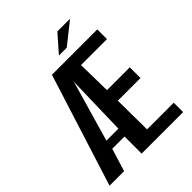

<svg xmlns="http://www.w3.org/2000/svg" viewBox="-205 -838 952 952"><g transform="rotate(-45 271.0 -362.0)"><path d="M4 0 191 -591H509V-523H327L330 -344H490V-269H331L333 -66H520V0H229V-120H143L106 0ZM151 -169H235L243 -480L244 -498L241 -481ZM283 -634 362 -724H451L338 -634Z"/></g></svg>

Font: Alumni Sans Thin SemiBold
Style: Regular
Weight: 600
Version: Version 1.018